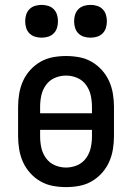

<svg xmlns="http://www.w3.org/2000/svg" viewBox="-20 -757 540 785"><path d="M250 8Q223 8 196 3Q169 -2 145.5 -15.5Q122 -29 103.5 -49.5Q85 -70 74 -94.5Q63 -119 58.5 -146Q54 -173 54 -200V-320Q54 -347 58.5 -374Q63 -401 74 -425.5Q85 -450 103.5 -470.5Q122 -491 145.5 -504.5Q169 -518 196 -523Q223 -528 250 -528Q277 -528 304 -523Q331 -518 354.5 -504.5Q378 -491 396.5 -470.5Q415 -450 426 -425.5Q437 -401 441.5 -374Q446 -347 446 -320V-200Q446 -173 441.5 -146Q437 -119 426 -94.5Q415 -70 396.5 -49.5Q378 -29 354.5 -15.5Q331 -2 304 3Q277 8 250 8ZM356 -294V-320Q356 -344 351 -367Q346 -390 332 -409.5Q318 -429 296 -438.5Q274 -448 250 -448Q226 -448 204 -438.5Q182 -429 168 -409.5Q154 -390 149 -367Q144 -344 144 -320V-294ZM250 -72Q274 -72 296 -81.5Q318 -91 332 -110.5Q346 -130 351 -153Q356 -176 356 -200V-226H144V-200Q144 -176 149 -153Q154 -130 168 -110.5Q182 -91 204 -81.5Q226 -72 250 -72ZM350 -603Q336 -603 323 -607Q310 -611 300.5 -620.5Q291 -630 287 -643Q283 -656 283 -670Q283 -684 287 -697Q291 -710 300.5 -719.5Q310 -729 323 -733Q336 -737 350 -737Q364 -737 377 -733Q390 -729 399.5 -719.5Q409 -710 413 -697Q417 -684 417 -670Q417 -656 413 -643Q409 -630 399.5 -620.5Q390 -611 377 -607Q364 -603 350 -603ZM150 -603Q136 -603 123 -607Q110 -611 100.5 -620.5Q91 -630 87 -643Q83 -656 83 -670Q83 -684 87 -697Q91 -710 100.5 -719.5Q110 -729 123 -733Q136 -737 150 -737Q164 -737 177 -733Q190 -729 199.5 -719.5Q209 -710 213 -697Q217 -684 217 -670Q217 -656 213 -643Q209 -630 199.5 -620.5Q190 -611 177 -607Q164 -603 150 -603Z"/></svg>

Font: Iosevka SS10 Medium
Style: Regular
Weight: 500
Monospace: yes
Designer: Belleve Invis
Foundry: Belleve Invis
Version: Version 28.0.6; ttfautohint (v1.8.4)